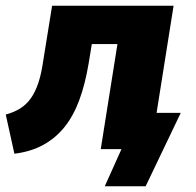

<svg xmlns="http://www.w3.org/2000/svg" viewBox="-26 -518 680 667"><path d="M338 129 396 0H336L356 -126H602L480 129ZM24 16 -6 -120Q23 -128 44.5 -141.5Q66 -155 81.5 -177Q97 -199 107.5 -231Q118 -263 124 -306L155 -498H577L498 0H324L382 -365H293L282 -298Q270 -226 249.5 -170.5Q229 -115 198 -76.5Q167 -38 124 -14.5Q81 9 24 16Z"/></svg>

Font: Nunito Sans 10pt SemiCondensed Black
Style: Italic
Weight: 900
Width: 4
Italic angle: -9°
Designer: Vernon Adams
Foundry: Vernon Adams
Version: Version 3.101;gftools[0.9.27]